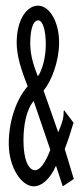

<svg xmlns="http://www.w3.org/2000/svg" viewBox="-20 -649 290 679"><path d="M202 10 241 -16 209 -122C223 -159 228 -175 240 -215L207 -259C205 -257 205 -254 205 -251C205 -234 203 -222 186 -181L134 -329C162 -361 189 -433 189 -498C189 -573 155 -629 114 -629C77 -629 39 -583 39 -498C39 -452 55 -401 78 -344C40 -301 11 -225 11 -141C11 -58 55 10 100 10C124 10 155 -11 178 -63ZM114 -379C93 -430 87 -465 87 -497C87 -541 96 -577 115 -577C133 -577 142 -536 142 -492C142 -448 130 -401 114 -379ZM104 -47C82 -47 63 -82 63 -152C63 -204 72 -259 99 -292L158 -119C141 -75 122 -47 104 -47Z"/></svg>

Font: Inconsolata UltraCondensed Thin
Style: Regular
Weight: 100
Width: 1
Monospace: yes
Designer: Raph Levien, Cyreal, Brenton Simpson
Foundry: Raph Levien, Cyreal, Google
Version: Version 3.100